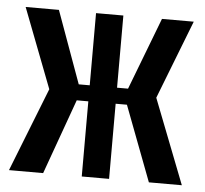

<svg xmlns="http://www.w3.org/2000/svg" viewBox="-44 -597 689 644"><g transform="rotate(5 300.0 -275.0)"><path d="M124 0 215 -253H254V0H346V-253H384L480 0H591L480 -285L583 -550H476L383 -307H346V-550H254V-307H217L129 -550H17L120 -282L9 0Z"/></g></svg>

Font: Tekne LDO
Style: Bold
Weight: 700
Monospace: yes
Designer: Alessio Laiso, Mario Rullo, Paolo Rosset
Foundry: Alessio Laiso
Version: Version 1.000;hotconv 1.0.109;makeotfexe 2.5.65596